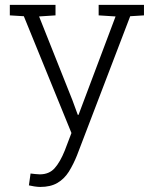

<svg xmlns="http://www.w3.org/2000/svg" viewBox="-20 -548 620 782"><path d="M144 213.4Q133.8 213.4 119.4 211.2Q105 209 97.7 207L104.5 158.7Q111.3 159.7 123.8 160.9Q136.2 162.1 142.1 162.1Q180.2 162.1 202.6 137Q225.1 111.8 243.7 65.4L271 -6.3L77.1 -481.9L20 -485.4V-528.3H206.1V-485.4L139.2 -481L274.9 -140.1L296.9 -80.1H299.8L450.7 -481L381.8 -485.4V-528.3H566.4V-485.4L510.3 -481.9L293.5 85Q279.3 120.6 260.3 151.4Q241.7 180.7 213.9 197Q186 213.4 144 213.4Z"/></svg>

Font: Hanuman Light
Style: Regular
Weight: 300
Designer: Danh Hong
Version: Version 8.002; ttfautohint (v1.8.3)